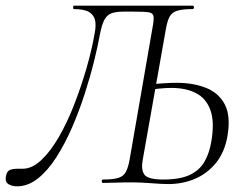

<svg xmlns="http://www.w3.org/2000/svg" viewBox="-39 -645 858 677"><path d="M21 12Q4 12 -9 4.5Q-22 -3 -18 -25Q-14 -42 -3.5 -46Q7 -50 22 -50Q27 -50 32 -50Q37 -50 41 -50Q74 -50 106.5 -80.5Q139 -111 168.5 -162Q198 -213 222.5 -276Q247 -339 266 -404.5Q285 -470 295 -529Q300 -554 296.5 -572.5Q293 -591 276 -602Q259 -613 221 -613Q219 -613 219 -619Q219 -625 221 -625H640Q645 -625 645 -619Q645 -613 640 -613Q606 -613 587 -607.5Q568 -602 559.5 -587Q551 -572 546 -543L464 -80Q458 -47 470 -29.5Q482 -12 537 -12Q595 -12 629.5 -28Q664 -44 681.5 -74Q699 -104 706 -145Q718 -215 703 -256.5Q688 -298 652.5 -316.5Q617 -335 565 -335Q546 -335 527 -333Q508 -331 488 -329L490 -347Q516 -350 539.5 -351.5Q563 -353 584 -353Q643 -353 688 -335Q733 -317 754 -276Q775 -235 763 -165Q753 -108 722.5 -70.5Q692 -33 648.5 -14.5Q605 4 554 4Q532 4 494 1Q456 -2 427 -2Q396 -2 370 -1Q344 0 324 0Q320 0 320 -6Q320 -12 324 -12Q359 -12 377.5 -17.5Q396 -23 404.5 -38.5Q413 -54 418 -82L498 -543Q504 -574 502.5 -586.5Q501 -599 486 -601.5Q471 -604 433 -604H396Q371 -604 355 -598.5Q339 -593 329.5 -576Q320 -559 313 -522Q306 -483 292.5 -428.5Q279 -374 259.5 -313.5Q240 -253 215 -195.5Q190 -138 160 -91Q130 -44 95 -16Q60 12 21 12Z"/></svg>

Font: Cormorant Light
Style: Italic
Weight: 300
Italic angle: -10°
Designer: Christian Thalmann (Catharsis Fonts)
Foundry: Catharsis Fonts
Version: Version 4.000